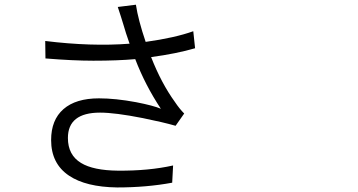

<svg xmlns="http://www.w3.org/2000/svg" viewBox="-20 -782 1540 827"><path d="M484.4 25.4Q349.6 23.4 277.3 -25.4Q200.2 -77.1 200.2 -178.7Q200.2 -265.6 253.4 -312Q306.6 -358.4 406.2 -358.4Q477.5 -358.4 566.4 -341.8Q641.6 -327.1 672.9 -313.5Q605.5 -415 562.5 -527.3Q486.3 -520.5 381.8 -520.5Q294.9 -520.5 175.8 -530.3L174.8 -605.5Q373 -581.1 538.1 -593.8Q521.5 -640.6 510.7 -678.7Q507.8 -687.5 501 -710Q492.2 -738.3 487.3 -752L565.4 -761.7Q575.2 -696.3 607.4 -601.6Q733.4 -619.1 812.5 -647.5L820.3 -574.2Q740.2 -550.8 630.9 -536.1Q674.8 -423.8 733.4 -342.8Q752.9 -313.5 773.4 -293L736.3 -240.2Q681.6 -255.9 594.7 -273.4Q475.6 -296.9 411.1 -296.9Q272.5 -296.9 272.5 -187.5Q272.5 -114.3 329.1 -80.1Q381.8 -47.9 488.3 -46.9Q621.1 -45.9 725.6 -69.3L721.7 4.9Q611.3 25.4 484.4 25.4Z"/></svg>

Font: Bpmf GenSeki Gothic R
Style: R
Weight: 400
Foundry: But Ko
Version: Version 1.320